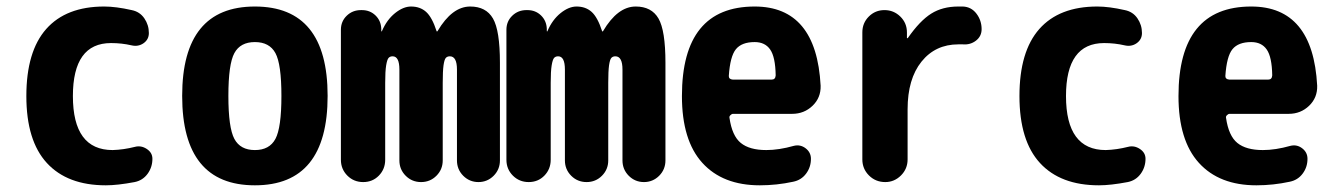

<svg xmlns="http://www.w3.org/2000/svg" viewBox="-20 -550 4040 580"><path d="M387.7 -106.4Q406.2 -111.3 423.3 -100.1Q440.4 -88.9 440.4 -70.3Q440.4 -44.9 425.8 -24.9Q411.1 -4.9 386.7 0Q335 9.8 299.8 9.8Q183.6 9.8 121.6 -57.6Q59.6 -125 59.6 -259.8Q59.6 -394.5 119.6 -462.4Q179.7 -530.3 294.9 -530.3Q330.1 -530.3 377.9 -519.5Q402.3 -514.6 416 -494.6Q429.7 -474.6 429.7 -450.2Q429.7 -430.7 413.6 -419.4Q397.5 -408.2 377 -413.1Q347.7 -419.9 315.4 -419.9Q200.2 -419.9 200.2 -259.8Q200.2 -96.7 320.3 -96.7Q353.5 -97.7 387.7 -106.4Z M688 -130.4Q706.1 -96.7 750 -96.7Q793.9 -96.7 812 -130.4Q830.1 -164.1 830.1 -260.3Q830.1 -356.4 812 -389.6Q793.9 -422.9 750 -422.9Q706.1 -422.9 688 -389.6Q669.9 -356.4 669.9 -260.3Q669.9 -164.1 688 -130.4ZM530.3 -260.3Q530.3 -530.3 750 -530.3Q969.7 -530.3 969.7 -260.3Q969.7 9.8 750 9.8Q530.3 9.8 530.3 -260.3Z M1400.4 -530.3Q1448.2 -530.3 1469.2 -494.1Q1490.2 -458 1490.2 -360.4V-65.4Q1490.2 -38.1 1471.2 -19Q1452.1 0 1425.3 0Q1398.4 0 1379.4 -19Q1360.4 -38.1 1360.4 -65.4V-339.8Q1360.4 -379.9 1338.9 -379.9Q1331.1 -379.9 1326.7 -375Q1322.3 -370.1 1319.8 -352.5Q1317.4 -335 1317.4 -299.8V-65.4Q1317.4 -38.1 1298.3 -19Q1279.3 0 1252 0Q1224.6 0 1205.6 -19Q1186.5 -38.1 1186.5 -65.4V-339.8Q1186.5 -379.9 1166 -379.9Q1158.2 -379.9 1153.8 -375Q1149.4 -370.1 1146.5 -352.5Q1143.6 -335 1143.6 -299.8V-67.4Q1143.6 -39.1 1124.5 -19.5Q1105.5 0 1077.1 0Q1048.8 0 1029.3 -19.5Q1009.8 -39.1 1009.8 -67.4V-460Q1009.8 -485.4 1027.3 -502.4Q1044.9 -519.5 1070.3 -519.5H1073.2Q1097.7 -519.5 1114.3 -503.4Q1130.9 -487.3 1131.8 -462.9V-456.1Q1131.8 -455.1 1132.8 -455.1Q1133.8 -455.1 1133.8 -456.1Q1148.4 -490.2 1173.3 -510.3Q1198.2 -530.3 1221.7 -530.3Q1249 -530.3 1267.1 -514.2Q1285.2 -498 1298.8 -456.1Q1298.8 -455.1 1299.8 -455.1Q1301.8 -455.1 1301.8 -456.1Q1345.7 -530.3 1400.4 -530.3Z M1900.4 -530.3Q1948.2 -530.3 1969.2 -494.1Q1990.2 -458 1990.2 -360.4V-65.4Q1990.2 -38.1 1971.2 -19Q1952.1 0 1925.3 0Q1898.4 0 1879.4 -19Q1860.4 -38.1 1860.4 -65.4V-339.8Q1860.4 -379.9 1838.9 -379.9Q1831.1 -379.9 1826.7 -375Q1822.3 -370.1 1819.8 -352.5Q1817.4 -335 1817.4 -299.8V-65.4Q1817.4 -38.1 1798.3 -19Q1779.3 0 1752 0Q1724.6 0 1705.6 -19Q1686.5 -38.1 1686.5 -65.4V-339.8Q1686.5 -379.9 1666 -379.9Q1658.2 -379.9 1653.8 -375Q1649.4 -370.1 1646.5 -352.5Q1643.6 -335 1643.6 -299.8V-67.4Q1643.6 -39.1 1624.5 -19.5Q1605.5 0 1577.1 0Q1548.8 0 1529.3 -19.5Q1509.8 -39.1 1509.8 -67.4V-460Q1509.8 -485.4 1527.3 -502.4Q1544.9 -519.5 1570.3 -519.5H1573.2Q1597.7 -519.5 1614.3 -503.4Q1630.9 -487.3 1631.8 -462.9V-456.1Q1631.8 -455.1 1632.8 -455.1Q1633.8 -455.1 1633.8 -456.1Q1648.4 -490.2 1673.3 -510.3Q1698.2 -530.3 1721.7 -530.3Q1749 -530.3 1767.1 -514.2Q1785.2 -498 1798.8 -456.1Q1798.8 -455.1 1799.8 -455.1Q1801.8 -455.1 1801.8 -456.1Q1845.7 -530.3 1900.4 -530.3Z M2311.5 -309.6Q2322.3 -309.6 2323.2 -322.3Q2322.3 -377.9 2306.6 -400.4Q2291 -422.9 2259.8 -422.9Q2220.7 -422.9 2203.1 -401.4Q2185.5 -379.9 2181.6 -320.3Q2181.6 -310.5 2193.4 -309.6ZM2259.8 -530.3Q2446.3 -530.3 2459 -291Q2460 -254.9 2434.6 -230.5Q2409.2 -206.1 2373 -206.1H2194.3Q2190.4 -206.1 2186.5 -202.1Q2182.6 -198.2 2183.6 -194.3Q2191.4 -139.6 2217.8 -118.2Q2244.1 -96.7 2294.9 -96.7Q2333 -96.7 2377.9 -109.4Q2397.5 -114.3 2413.6 -102.1Q2429.7 -89.8 2429.7 -70.3Q2429.7 -44.9 2415 -25.4Q2400.4 -5.9 2376 -1Q2326.2 9.8 2275.4 9.8Q2163.1 9.8 2101.6 -58.1Q2040 -126 2040 -259.8Q2040 -530.3 2259.8 -530.3Z M2888.7 -530.3Q2914.1 -529.3 2929.7 -508.8Q2945.3 -488.3 2945.3 -461.9Q2945.3 -440.4 2928.2 -427.2Q2911.1 -414.1 2888.7 -416H2875Q2805.7 -416 2763.7 -363.8Q2721.7 -311.5 2721.7 -219.7V-68.4Q2721.7 -40 2701.7 -20Q2681.6 0 2654.3 0Q2625 0 2605 -20Q2585 -40 2585 -68.4V-452.1Q2585 -480.5 2604.5 -500Q2624 -519.5 2651.9 -519.5Q2679.7 -519.5 2699.7 -500Q2719.7 -480.5 2719.7 -452.1V-435.5Q2719.7 -434.6 2720.7 -434.6Q2722.7 -434.6 2722.7 -435.5Q2758.8 -487.3 2793 -508.8Q2827.1 -530.3 2875 -530.3Z M3387.7 -106.4Q3406.2 -111.3 3423.3 -100.1Q3440.4 -88.9 3440.4 -70.3Q3440.4 -44.9 3425.8 -24.9Q3411.1 -4.9 3386.7 0Q3335 9.8 3299.8 9.8Q3183.6 9.8 3121.6 -57.6Q3059.6 -125 3059.6 -259.8Q3059.6 -394.5 3119.6 -462.4Q3179.7 -530.3 3294.9 -530.3Q3330.1 -530.3 3377.9 -519.5Q3402.3 -514.6 3416 -494.6Q3429.7 -474.6 3429.7 -450.2Q3429.7 -430.7 3413.6 -419.4Q3397.5 -408.2 3377 -413.1Q3347.7 -419.9 3315.4 -419.9Q3200.2 -419.9 3200.2 -259.8Q3200.2 -96.7 3320.3 -96.7Q3353.5 -97.7 3387.7 -106.4Z M3811.5 -309.6Q3822.3 -309.6 3823.2 -322.3Q3822.3 -377.9 3806.6 -400.4Q3791 -422.9 3759.8 -422.9Q3720.7 -422.9 3703.1 -401.4Q3685.5 -379.9 3681.6 -320.3Q3681.6 -310.5 3693.4 -309.6ZM3759.8 -530.3Q3946.3 -530.3 3959 -291Q3960 -254.9 3934.6 -230.5Q3909.2 -206.1 3873 -206.1H3694.3Q3690.4 -206.1 3686.5 -202.1Q3682.6 -198.2 3683.6 -194.3Q3691.4 -139.6 3717.8 -118.2Q3744.1 -96.7 3794.9 -96.7Q3833 -96.7 3877.9 -109.4Q3897.5 -114.3 3913.6 -102.1Q3929.7 -89.8 3929.7 -70.3Q3929.7 -44.9 3915 -25.4Q3900.4 -5.9 3876 -1Q3826.2 9.8 3775.4 9.8Q3663.1 9.8 3601.6 -58.1Q3540 -126 3540 -259.8Q3540 -530.3 3759.8 -530.3Z"/></svg>

Font: Rounded-X Mgen+ 2m bold
Style: Bold
Weight: 700
Designer: [Source Han Sans]
Ryoko NISHIZUKA  (kana & ideographs); Paul D. Hunt (Latin, Greek & Cyrillic); Wenlong ZHANG  (bopomofo
Version: Version 1.059.20150602